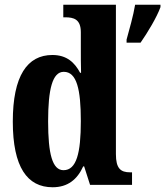

<svg xmlns="http://www.w3.org/2000/svg" viewBox="-20 -780 697 810"><path d="M202 10C266 10 306 -23 331 -78H335L360 0H537V-53H529C489 -53 469 -69 469 -130V-760H247V-707H255C291 -707 321 -699 321 -644V-583C321 -545 321 -503 322 -473H318C295 -516 262 -548 201 -548C95 -548 34 -460 34 -267C34 -75 95 10 202 10ZM514 -613V-600H573C603 -643 642 -708 657 -750V-760H550C543 -716 525 -653 514 -613ZM248 -62C201 -62 183 -130 183 -268C183 -403 201 -477 249 -477C304 -477 321 -403 321 -269C321 -135 303 -62 248 -62Z"/></svg>

Font: Noto Serif Hebrew ExtraCondensed ExtraBold
Style: Regular
Weight: 800
Width: 2
Designer: Monotype Design Team
Foundry: Monotype Imaging Inc.
Version: Version 2.004